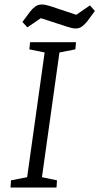

<svg xmlns="http://www.w3.org/2000/svg" viewBox="-20 -836 443 856"><path d="M27 0 29 -32 101 -46 179 -602 111 -616 114 -648H319L316 -616L245 -602L167 -46L234 -32L232 0ZM317 -709Q303 -709 280.5 -716.5Q258 -724 239 -730L162 -755L102 -714L80 -738L114 -784Q125 -798 137.5 -807Q150 -816 167 -816Q180 -816 203 -809Q226 -802 245 -795L320 -770L381 -812L403 -787L369 -741Q359 -728 346.5 -718.5Q334 -709 317 -709Z"/></svg>

Font: Faustina Light Light
Style: Italic
Weight: 300
Italic angle: -8°
Version: Version 1.200